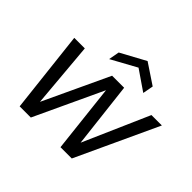

<svg xmlns="http://www.w3.org/2000/svg" viewBox="-162 -896 1094 1094"><g transform="rotate(45 384.5 -349.0)"><path d="M119 0 63 -496H148L185 -72L170 -73L368 -496H465L514 -73L499 -72L685 -496H769L539 0H448L399 -439H414L209 0ZM289 -551 301 -616 452 -698 575 -616 563 -552 442 -635Z"/></g></svg>

Font: DM Sans 28pt
Style: Italic
Weight: 400
Italic angle: -10°
Version: Version 4.004;gftools[0.9.30]